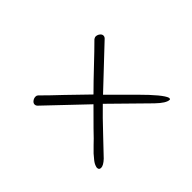

<svg xmlns="http://www.w3.org/2000/svg" viewBox="-72 -529 583 583"><g transform="rotate(45 220.0 -237.5)"><path d="M371 -86Q363 -88 353.5 -95.5Q344 -103 338 -108.5Q332 -114 320.5 -126Q309 -138 306 -141Q299 -147 232 -214L115 -91Q111 -87 106 -87Q100 -87 95.5 -93Q91 -99 91 -106Q91 -111 94 -114Q119 -139 149 -171L211 -235Q184 -262 151 -297Q118 -332 94 -356Q93 -358 92 -360Q91 -362 91 -364Q91 -371 95.5 -377Q100 -383 106 -383Q111 -383 115 -379L232 -255L306 -329Q361 -384 380 -390H383Q386 -390 386 -387Q386 -373 361 -347L251 -235Q277 -208 319.5 -168Q362 -128 371 -119Q385 -104 385 -94Q385 -85 376 -85Q373 -85 371 -86Z"/></g></svg>

Font: Bilbo Swash Caps
Style: Regular
Weight: 400
Designer: Robert E. Leuschke
Foundry: Robert E. Leuschke
Version: Version 1.002